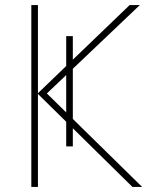

<svg xmlns="http://www.w3.org/2000/svg" viewBox="-20 -734 599 754"><path d="M266 -159H240V-592H266ZM538 0H500L129 -365V0H103V-714H129V-368L489 -714H529L164 -367Z"/></svg>

Font: Noto Sans UI Thin
Style: Regular
Weight: 250
Designer: Monotype Design Team
Foundry: Monotype Imaging Inc.
Version: Version 1.901